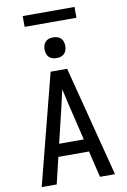

<svg xmlns="http://www.w3.org/2000/svg" viewBox="-116 -1193 833 1259"><g transform="rotate(-10 300.0 -563.0)"><path d="M56 0 245 -735H355L544 0H444L402 -176H198L156 0ZM382 -260 327 -490Q320 -519 313.5 -548.5Q307 -578 300 -608Q293 -578 286.5 -548.5Q280 -519 273 -490L218 -260ZM300 -816Q286 -816 272.5 -820Q259 -824 249 -834Q239 -844 235 -857.5Q231 -871 231 -885Q231 -899 235 -912.5Q239 -926 249 -936Q259 -946 272.5 -950Q286 -954 300 -954Q314 -954 327.5 -950Q341 -946 351 -936Q361 -926 365 -912.5Q369 -899 369 -885Q369 -871 365 -857.5Q361 -844 351 -834Q341 -824 327.5 -820Q314 -816 300 -816ZM128 -1054V-1126H473V-1054Z"/></g></svg>

Font: Iosevka Aile Medium
Style: Regular
Weight: 500
Designer: Belleve Invis
Foundry: Belleve Invis
Version: Version 27.3.5; ttfautohint (v1.8.4)